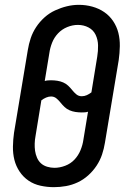

<svg xmlns="http://www.w3.org/2000/svg" viewBox="-20 -766 540 794"><path d="M203 8Q175 8 147.5 2Q120 -4 98 -19Q76 -34 61 -56.5Q46 -79 39.5 -105Q33 -131 33.5 -160Q34 -189 38 -217L95 -559Q99 -584 107 -608Q115 -632 129.5 -654Q144 -676 164 -694Q184 -712 208 -723Q232 -734 256.5 -740Q281 -746 306 -746Q335 -746 362 -738.5Q389 -731 411 -716Q433 -701 448 -678.5Q463 -656 469.5 -630Q476 -604 475.5 -575Q475 -546 471 -518L414 -176Q410 -151 402 -127Q394 -103 379.5 -81Q365 -59 345 -41Q325 -23 301.5 -12Q278 -1 253 3.5Q228 8 203 8ZM318 -368Q329 -368 339 -372.5Q349 -377 358 -384L382 -531Q386 -555 385.5 -578.5Q385 -602 375.5 -622Q366 -642 346 -652.5Q326 -663 302 -663Q280 -663 258 -654Q236 -645 220 -628Q204 -611 195.5 -589.5Q187 -568 184 -546L165 -431Q171 -433 178 -433.5Q185 -434 191 -434Q204 -434 217 -432Q230 -430 241.5 -425Q253 -420 262 -411.5Q271 -403 278.5 -393.5Q286 -384 295.5 -376Q305 -368 318 -368ZM205 -72Q227 -72 249.5 -80.5Q272 -89 288 -106Q304 -123 313 -145Q322 -167 325 -189L344 -304Q338 -302 331.5 -301.5Q325 -301 318 -301Q305 -301 292 -303Q279 -305 267.5 -310Q256 -315 247 -323.5Q238 -332 230.5 -341.5Q223 -351 213.5 -359Q204 -367 191 -367Q181 -367 170.5 -362.5Q160 -358 151 -351L127 -204Q124 -188 123.5 -172.5Q123 -157 125 -142.5Q127 -128 133 -114Q139 -100 149.5 -90.5Q160 -81 175 -76.5Q190 -72 205 -72Z"/></svg>

Font: Iosevka Slab Medium
Style: Italic
Weight: 500
Italic angle: -9°
Monospace: yes
Designer: Belleve Invis
Foundry: Belleve Invis
Version: Version 11.1.0; ttfautohint (v1.8.3)